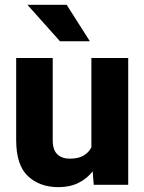

<svg xmlns="http://www.w3.org/2000/svg" viewBox="-20 -770 602 800"><path d="M370.6 0 366.2 -56.2Q341.8 -24.9 306.2 -7.6Q270.5 9.8 223.6 9.8Q145.5 9.8 96.4 -36.1Q47.4 -82 47.4 -186.5V-528.3H199.7V-185.5Q199.7 -145 219 -127Q238.3 -108.9 271 -108.9Q305.7 -108.9 327.4 -121.3Q349.1 -133.8 360.8 -155.8V-528.3H514.2V0ZM257.8 -750 354.5 -598.1H230L94.2 -750Z"/></svg>

Font: Vazirmatn RD ExtraBold
Style: Regular
Weight: 800
Designer: Saber Rastikerdar
Foundry: Saber Rastikerdar
Version: Version 32.102